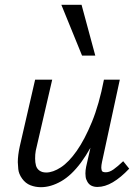

<svg xmlns="http://www.w3.org/2000/svg" viewBox="-20 -772 583 798"><path d="M385 5Q371 5 360.5 0Q350 -5 343.5 -16Q337 -27 336 -37Q335 -47 335 -51Q335 -64 338 -79L356 -158Q337 -124 317 -97Q277 -43 234 -18.5Q191 6 150 6Q127 6 106.5 -2Q86 -10 72 -29.5Q58 -49 56 -69Q54 -89 54 -98Q54 -126 62 -163L126 -441H197L134 -169Q127 -142 126.5 -129.5Q126 -117 126 -113Q126 -97 129.5 -84Q133 -71 144 -63Q155 -55 172 -55Q200 -55 233 -76.5Q266 -98 299 -145Q332 -192 362 -265Q392 -338 412 -441H478L404 -99Q401 -85 401 -76Q401 -70 403 -63Q405 -56 420 -56Q435 -56 452 -68Q469 -80 492 -102L517 -71Q482 -34 449 -14.5Q416 5 385 5ZM321 -541 235 -752H319L376 -541Z"/></svg>

Font: Isabella Sans
Style: Italic
Weight: 400
Italic angle: -12°
Designer: Christian Thalmann (Catharsis Fonts), Cristiano Sobral
Foundry: The Isabella Sans Project Authors
Version: Version 2.026; ttfautohint (v1.8.4.7-5d5b-dirty)